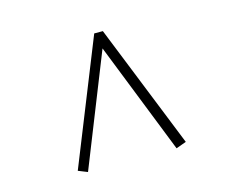

<svg xmlns="http://www.w3.org/2000/svg" viewBox="-68 -774 724 601"><g transform="rotate(-15 294.0 -473.0)"><path d="M469 -278 436 -266 293 -628 149 -266 119 -278 280 -680H308Z"/></g></svg>

Font: Inria Serif
Style: Regular
Weight: 400
Designer: Black Foundry Team
Foundry: Black Foundry
Version: Version 1.000; ttfautohint (v1.8.3)